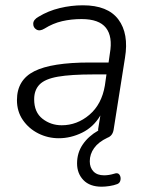

<svg xmlns="http://www.w3.org/2000/svg" viewBox="-20 -514 562 725"><path d="M364 191Q319 191 295 166Q271 141 271 103Q271 63 292.5 31.5Q314 0 351 -21Q350 -24 351 -29L359 -78Q333 -34 290 -13Q247 8 202 8Q161 8 125 -10Q89 -28 66.5 -60.5Q44 -93 44 -136Q44 -212 109.5 -245Q175 -278 319 -278H390L395 -313Q406 -376 380 -409Q354 -442 288 -442Q249 -442 214.5 -434Q180 -426 148 -406Q130 -395 117.5 -402.5Q105 -410 105.5 -425Q106 -440 126 -451Q162 -473 205.5 -483.5Q249 -494 293 -494Q387 -494 427 -440.5Q467 -387 452 -296L409 -24Q405 -1 386 6Q352 22 335.5 45Q319 68 319 95Q319 119 333 133.5Q347 148 373 148Q391 148 411 142Q425 137 431 145.5Q437 154 435 165.5Q433 177 423 181Q410 186 393.5 188.5Q377 191 364 191ZM213 -41Q271 -41 317.5 -80.5Q364 -120 376 -191L382 -233H333Q248 -233 199 -224.5Q150 -216 129.5 -195Q109 -174 109 -139Q109 -90 140.5 -65.5Q172 -41 213 -41Z"/></svg>

Font: Nunito Light
Style: Italic
Weight: 300
Italic angle: -9°
Designer: Vernon Adams
Foundry: Vernon Adams
Version: Version 3.601; ttfautohint (v1.8.2.53-6de2)